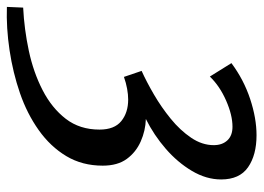

<svg xmlns="http://www.w3.org/2000/svg" viewBox="-240 -428 746 543"><g transform="rotate(90 132.5 -157.0)"><path d="M244 -510Q300 -510 334.5 -486Q369 -462 369 -410Q369 -368 345 -327.5Q321 -287 282.5 -253.5Q244 -220 198 -197Q231 -196 261.5 -182.5Q292 -169 311 -143Q330 -117 330 -75Q330 -17 303 28Q276 73 229.5 106Q183 139 125 159Q67 179 3.5 188.5Q-60 198 -119 196L-117 150Q-56 147 5 134Q66 121 116.5 95Q167 69 197.5 29.5Q228 -10 228 -66Q228 -108 204 -127.5Q180 -147 143 -147Q129 -147 112.5 -144Q96 -141 79 -135L62 -185Q93 -199 129 -220Q165 -241 197.5 -267.5Q230 -294 251 -325Q272 -356 272 -389Q272 -413 258.5 -427.5Q245 -442 220 -442Q187 -442 146 -424Q105 -406 78 -378L40 -439Q87 -474 141.5 -492Q196 -510 244 -510Z"/></g></svg>

Font: Rosario Medium
Style: Italic
Weight: 500
Italic angle: -8.05°
Version: Version 1.201